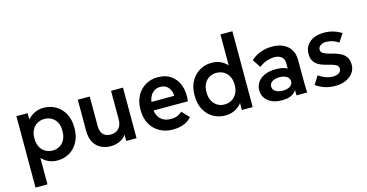

<svg xmlns="http://www.w3.org/2000/svg" viewBox="-90 -1158 3416 1785"><g transform="rotate(-15 1618.5 -265.0)"><path d="M67 200V-487H175V-369L152 -395Q180 -442 226.5 -469.5Q273 -497 330 -497Q396 -497 448 -466Q500 -435 530 -379Q560 -323 560 -249V-239Q560 -164 530 -108Q500 -52 448.5 -21Q397 10 331 10Q276 10 231 -15.5Q186 -41 158 -85L182 -112V200ZM312 -91Q349 -91 379.5 -109Q410 -127 427.5 -160.5Q445 -194 445 -239V-249Q445 -295 427.5 -327.5Q410 -360 379.5 -377.5Q349 -395 312 -395Q273 -395 241.5 -377Q210 -359 192.5 -325Q175 -291 175 -243Q175 -196 192.5 -162Q210 -128 241.5 -109.5Q273 -91 312 -91Z M845 10Q792 10 749.5 -11.5Q707 -33 682.5 -77Q658 -121 658 -187V-487H773V-209Q773 -167 785.5 -142Q798 -117 820.5 -106Q843 -95 871 -95Q902 -95 926 -108Q950 -121 964 -147.5Q978 -174 978 -214V-487H1093V0H994V-134H1026Q1016 -90 995 -61.5Q974 -33 948 -17.5Q922 -2 895 4Q868 10 845 10Z M1443 10Q1370 10 1314.5 -21.5Q1259 -53 1228 -109.5Q1197 -166 1197 -241V-251Q1197 -321 1226 -376.5Q1255 -432 1307.5 -464.5Q1360 -497 1429 -497Q1503 -497 1554.5 -461.5Q1606 -426 1630 -361Q1654 -296 1643 -208H1280V-290H1582L1531 -248Q1538 -298 1526.5 -332.5Q1515 -367 1490 -385.5Q1465 -404 1430 -404Q1391 -404 1364.5 -384Q1338 -364 1324.5 -330Q1311 -296 1311 -251V-231Q1311 -190 1327 -158Q1343 -126 1374 -108Q1405 -90 1449 -90Q1486 -90 1511.5 -100.5Q1537 -111 1558 -130L1623 -62Q1594 -26 1547.5 -8Q1501 10 1443 10Z M1947 10Q1881 10 1829 -21Q1777 -52 1747 -108Q1717 -164 1717 -239V-249Q1717 -323 1747.5 -379Q1778 -435 1830.5 -466Q1883 -497 1948 -497Q2004 -497 2048 -471.5Q2092 -446 2119 -402L2096 -375V-730H2211V0H2107V-123L2129 -100Q2101 -48 2054 -19Q2007 10 1947 10ZM1965 -91Q2005 -91 2036 -109.5Q2067 -128 2085 -162Q2103 -196 2103 -243Q2103 -291 2085 -325Q2067 -359 2036 -377Q2005 -395 1965 -395Q1928 -395 1898 -377.5Q1868 -360 1850 -327.5Q1832 -295 1832 -249V-239Q1832 -194 1850 -160.5Q1868 -127 1898 -109Q1928 -91 1965 -91Z M2632 0V-164L2618 -206V-309Q2618 -355 2592.5 -375.5Q2567 -396 2522 -396Q2487 -396 2447 -382Q2407 -368 2377 -342L2325 -420Q2359 -455 2413.5 -476Q2468 -497 2529 -497Q2589 -497 2634.5 -476Q2680 -455 2706 -414.5Q2732 -374 2732 -314V-157Q2732 -117 2732.5 -78.5Q2733 -40 2735 0ZM2493 10Q2410 10 2360 -30Q2310 -70 2310 -134Q2310 -177 2333 -211Q2356 -245 2400.5 -265Q2445 -285 2509 -285Q2596 -285 2640.5 -246.5Q2685 -208 2685 -145H2655Q2655 -71 2615 -30.5Q2575 10 2493 10ZM2522 -75Q2566 -75 2592 -92.5Q2618 -110 2618 -140Q2618 -169 2592 -186.5Q2566 -204 2522 -204Q2479 -204 2452.5 -186.5Q2426 -169 2426 -140Q2426 -110 2452.5 -92.5Q2479 -75 2522 -75Z M3007 9Q2949 9 2900.5 -8Q2852 -25 2820 -50L2870 -129Q2900 -108 2935 -94.5Q2970 -81 3007 -81Q3043 -81 3064.5 -96Q3086 -111 3086 -135Q3086 -159 3068.5 -170.5Q3051 -182 3023 -190Q2995 -198 2963.5 -206Q2932 -214 2904 -229Q2876 -244 2858 -271Q2840 -298 2840 -344Q2840 -412 2891 -454.5Q2942 -497 3028 -497Q3076 -497 3119 -484Q3162 -471 3196 -448L3145 -371Q3119 -389 3089 -399Q3059 -409 3027 -409Q2992 -409 2971 -393.5Q2950 -378 2950 -354Q2950 -332 2968.5 -319.5Q2987 -307 3015.5 -299.5Q3044 -292 3076 -283Q3108 -274 3136.5 -258.5Q3165 -243 3183.5 -216Q3202 -189 3202 -143Q3202 -98 3176.5 -64Q3151 -30 3107.5 -10.5Q3064 9 3007 9Z"/></g></svg>

Font: SUSE SemiBold
Style: Regular
Weight: 600
Designer: Rene Bieder
Foundry: SUSE
Version: Version 1.000